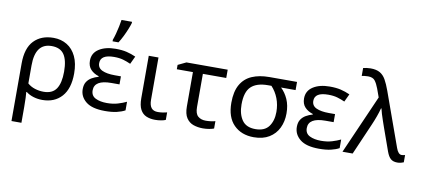

<svg xmlns="http://www.w3.org/2000/svg" viewBox="-87 -1128 3719 1691"><g transform="rotate(10 1772.5 -282.5)"><path d="M550 -268Q550 -132 486 -61Q422 10 313 10Q272 10 234 -1.5Q196 -13 168 -35H163Q165 -18 166.5 17.5Q168 53 168 98V240H79V-275Q79 -412 143.5 -479Q208 -546 318 -546Q386 -546 438.5 -514Q491 -482 520.5 -420Q550 -358 550 -268ZM314 -472Q168 -472 168 -274V-112Q196 -87 234 -75Q272 -63 312 -63Q391 -63 425.5 -115Q460 -167 460 -268Q460 -371 425.5 -421.5Q391 -472 314 -472Z M960 -315V-243H887Q736 -243 736 -151Q736 -102 777 -82Q818 -62 878 -62Q933 -62 976 -75Q1019 -88 1052 -104V-27Q1021 -10 978 0Q935 10 873 10Q758 10 703 -34.5Q648 -79 648 -146Q648 -186 664.5 -211.5Q681 -237 708 -252.5Q735 -268 767 -277V-282Q722 -296 694.5 -325.5Q667 -355 667 -404Q667 -472 724.5 -509Q782 -546 873 -546Q931 -546 972.5 -536Q1014 -526 1054 -508L1021 -438Q988 -453 953.5 -463Q919 -473 872 -473Q751 -473 751 -397Q751 -353 792.5 -334Q834 -315 904 -315ZM834 -606V-620Q843 -644 852 -677Q861 -710 868 -744Q875 -778 879 -805H973V-794Q967 -772 953.5 -738.5Q940 -705 922.5 -669.5Q905 -634 887 -606Z M1257 -536V-158Q1257 -110 1275.5 -86Q1294 -62 1334 -62Q1356 -62 1379.5 -65.5Q1403 -69 1416 -73V-6Q1402 1 1375 5.5Q1348 10 1322 10Q1278 10 1243.5 -4.5Q1209 -19 1189.5 -55.5Q1170 -92 1170 -157V-536Z M1876 -536V-462H1667V-164Q1667 -106 1693.5 -83Q1720 -60 1763 -60Q1785 -60 1808.5 -63Q1832 -66 1848 -71V-5Q1834 1 1806.5 6Q1779 11 1750 11Q1704 11 1665 -2.5Q1626 -16 1602 -52Q1578 -88 1578 -155V-462H1434V-501L1507 -536Z M2453 -246Q2453 -174 2425 -116Q2397 -58 2341.5 -24Q2286 10 2204 10Q2093 10 2025.5 -58Q1958 -126 1958 -256Q1958 -356 1993.5 -418Q2029 -480 2094.5 -508Q2160 -536 2249 -536H2496V-463H2366Q2405 -426 2429 -372Q2453 -318 2453 -246ZM2049 -256Q2049 -171 2086 -117Q2123 -63 2206 -63Q2289 -63 2326 -114Q2363 -165 2363 -244Q2363 -308 2341.5 -364Q2320 -420 2280 -463H2249Q2149 -463 2099 -416Q2049 -369 2049 -256Z M2875 -315V-243H2802Q2651 -243 2651 -151Q2651 -102 2692 -82Q2733 -62 2793 -62Q2848 -62 2891 -75Q2934 -88 2967 -104V-27Q2936 -10 2893 0Q2850 10 2788 10Q2673 10 2618 -34.5Q2563 -79 2563 -146Q2563 -186 2579.5 -211.5Q2596 -237 2623 -252.5Q2650 -268 2682 -277V-282Q2637 -296 2609.5 -325.5Q2582 -355 2582 -404Q2582 -472 2639.5 -509Q2697 -546 2788 -546Q2846 -546 2887.5 -536Q2929 -526 2969 -508L2936 -438Q2903 -453 2868.5 -463Q2834 -473 2787 -473Q2666 -473 2666 -397Q2666 -353 2707.5 -334Q2749 -315 2819 -315Z M2997 0 3228 -526 3201 -601Q3185 -644 3166 -668.5Q3147 -693 3104 -693Q3086 -693 3072.5 -691Q3059 -689 3048 -687V-758Q3061 -761 3078.5 -763.5Q3096 -766 3114 -766Q3165 -766 3197 -748Q3229 -730 3250 -693Q3271 -656 3292 -598L3465 -116Q3484 -62 3515 -62Q3523 -62 3531.5 -64Q3540 -66 3545 -67V-2Q3534 3 3519.5 6.5Q3505 10 3488 10Q3451 10 3429.5 -8.5Q3408 -27 3392 -71L3319 -276Q3311 -300 3300.5 -329.5Q3290 -359 3281.5 -387.5Q3273 -416 3269 -435H3265Q3256 -400 3241.5 -360Q3227 -320 3210 -281L3088 0Z"/></g></svg>

Font: Apis
Style: Regular
Weight: 400
Designer: Monotype Design Team
Foundry: Monotype Imaging Inc.
Version: Version 2.000; build 0001